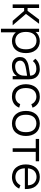

<svg xmlns="http://www.w3.org/2000/svg" viewBox="1591 -2209 868 4090"><g transform="rotate(90 2025.0 -164.0)"><path d="M150 0H73V-562.5H150V-317.5H211.5L396 -562.5H486.5L276 -282.5L518.5 0H425L212.5 -244H150Z M1111 -282.5Q1111 -153.5 1049.5 -75Q1015 -31 964.5 -7.8Q914 15.5 855 15.5Q797.5 15.5 749.5 -5.8Q701.5 -27 668.5 -67.5V250H591.5V-562.5H660V-486.5Q694 -530 746 -554Q798.5 -578 858 -578Q886.5 -578 914 -572Q941.5 -566 966 -554.5Q990.5 -543 1011.8 -526Q1033 -509 1049.5 -487.5Q1082 -447 1096.5 -393.8Q1111 -340.5 1111 -282.5ZM1030 -282.5Q1030 -384 987.5 -440.5Q963.5 -474 926.5 -490.8Q889.5 -507.5 845.5 -507.5Q803 -507.5 766.5 -491.2Q730 -475 706 -445Q660 -386 660 -282.5Q660 -176.5 706 -119Q730 -88.5 767 -71.8Q804 -55 846.5 -55Q890 -55 927.2 -72.5Q964.5 -90 988.5 -123Q1030 -178 1030 -282.5Z M1601 0V-90.5Q1564.5 -34.5 1509.5 -9.5Q1454.5 15.5 1379 15.5Q1298 15.5 1246 -30.5Q1194.5 -77 1194.5 -154Q1194.5 -208.5 1218 -246Q1241.5 -283.5 1293.5 -309.5Q1330.5 -328.5 1378.5 -338Q1427 -347.5 1516.5 -360.5L1591.5 -372Q1591 -405 1580.5 -429.8Q1570 -454.5 1551 -471Q1532 -487.5 1505.2 -495.8Q1478.5 -504 1445.5 -504Q1394.5 -504 1355.5 -488.5Q1315.5 -472.5 1281 -430L1231 -482.5Q1274.5 -532.5 1329.8 -555.2Q1385 -578 1455 -578Q1497 -578 1535.2 -564.2Q1573.5 -550.5 1602 -525Q1669.5 -467 1669.5 -347V0ZM1593.5 -307.5Q1515 -295.5 1466.5 -287.2Q1418 -279 1399 -274Q1343 -263 1307 -233Q1272 -204 1272 -161.5Q1272 -112.5 1305 -82.5Q1339 -53 1391.5 -53Q1453.5 -53 1499.2 -77.5Q1545 -102 1570.5 -149Q1586 -179 1589.5 -211Q1591.5 -227.5 1592.5 -251.5Q1593.5 -275.5 1593.5 -307.5Z M2198.5 -398Q2190.5 -422 2173.2 -442.8Q2156 -463.5 2135 -477Q2095 -505 2038 -505Q1995.5 -505 1959 -488.8Q1922.5 -472.5 1898.5 -439.5Q1857 -386 1855 -281Q1857 -176.5 1898.5 -123Q1922.5 -91.5 1959 -74.5Q1995.5 -57.5 2038 -57.5Q2095.5 -57.5 2137 -85.5Q2175.5 -109.5 2197.5 -160.5L2273.5 -138.5Q2242.5 -62.5 2185 -25Q2123.5 15.5 2038 15.5Q1906.5 15.5 1837 -76Q1776 -153.5 1773.5 -281Q1776 -410 1837 -487.5Q1909 -578 2039.5 -578Q2120 -578 2179 -541.5Q2212 -520.5 2237 -490Q2262 -459.5 2273.5 -423Z M2406.5 -76Q2343 -154.5 2343 -282.5Q2343 -409 2406.5 -487.5Q2423.5 -509 2446 -526Q2468.5 -543 2494.8 -554.5Q2521 -566 2550 -572Q2579 -578 2610 -578Q2672 -578 2724.5 -555.5Q2777 -533 2813 -487.5Q2876.5 -407.5 2876.5 -282.5Q2876.5 -158 2813 -76Q2777 -29.5 2725 -7Q2673 15.5 2610 15.5Q2547 15.5 2494.8 -7.8Q2442.5 -31 2406.5 -76ZM2751.5 -440.5Q2727.5 -472 2690 -488.5Q2652.5 -505 2610 -505Q2566 -505 2528.5 -488.5Q2491 -472 2468 -440.5Q2424.5 -384 2424.5 -282.5Q2424.5 -179 2468 -123Q2491 -91.5 2528.8 -74.5Q2566.5 -57.5 2610 -57.5Q2652.5 -57.5 2690 -74.5Q2727.5 -91.5 2751.5 -123Q2795.5 -179 2795.5 -282.5Q2795.5 -384.5 2751.5 -440.5Z M3415 -491.5H3215V0H3139V-491.5H2939V-562.5H3415Z M3606.5 -123Q3630.5 -91.5 3668.2 -74.5Q3706 -57.5 3749.5 -57.5Q3811 -57.5 3856.5 -86.5Q3900.5 -116.5 3925.5 -165.5L3997 -138.5Q3964 -63 3895 -22Q3831 15.5 3751.5 15.5Q3690.5 15.5 3635 -8Q3581 -31 3546 -76Q3482.5 -156 3482.5 -279Q3482.5 -407.5 3546 -487.5Q3582.5 -533 3635 -555.5Q3687.5 -578 3749.5 -578Q3875.5 -578 3947.5 -488.5Q4011 -408.5 4007.5 -259.5H3565Q3568 -174.5 3606.5 -123ZM3607.5 -444Q3573.5 -399.5 3566 -325H3927.5Q3925.5 -362.5 3916.5 -391.8Q3907.5 -421 3889 -445Q3866 -475 3828.8 -491.8Q3791.5 -508.5 3749.5 -508.5Q3706 -508.5 3668.8 -492.2Q3631.5 -476 3607.5 -444Z"/></g></svg>

Font: Russisch Sans
Style: Regular
Weight: 400
Designer: Michael Sharanda (font) & Cristiano Sobral (main changes)
Foundry: Michael Sharanda
Version: Version 2.00;October 25, 2020;FontCreator 13.0.0.2681 64-bit